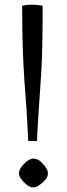

<svg xmlns="http://www.w3.org/2000/svg" viewBox="-20 -802 290 833"><path d="M118.7 -781.7Q138.7 -781.7 165 -777.3Q165 -578.1 159.2 -490.7Q142.6 -253.4 140.6 -189.9H102.5Q98.6 -278.3 93.8 -344.7L85.9 -451.2Q76.2 -587.4 76.2 -777.3Q96.2 -781.7 118.7 -781.7ZM84 -90.8Q106 -113.8 124.5 -113.8Q144 -113.8 160.2 -97.7Q188 -69.8 188 -50.3Q188 -31.7 171.9 -16.6Q143.6 11.2 124.5 11.2Q107.9 11.2 91.8 -3.7Q75.7 -18.6 68.8 -29.5Q62 -40.5 62 -49.8Q62 -59.1 68.1 -70.1Q74.2 -81.1 84 -90.8Z"/></svg>

Font: Habibi
Style: Regular
Weight: 400
Designer: Magnus Gaarde
Foundry: Magnus Gaarde
Version: Version 1.001